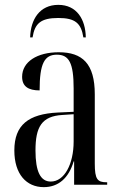

<svg xmlns="http://www.w3.org/2000/svg" viewBox="-20 -760 493 790"><path d="M104 -606H114C123 -663 147 -686 220 -686C290 -686 314 -664 323 -606H333C332 -680 296 -740 220 -740C143 -740 106 -680 104 -606ZM160 10C220 10 263 -27 283 -96H285V0H421V-10H419C381 -10 370 -22 370 -87V-372C370 -498 319 -545 222 -545C133 -545 71 -506 71 -444C71 -405 96 -388 143 -388C143 -499 163 -535 214 -535C264 -535 283 -501 283 -396V-300L218 -297C97 -291 39 -246 39 -141C39 -43 89 10 160 10ZM189 -13C147 -13 126 -53 126 -141C126 -237 151 -282 237 -287L283 -290V-178C283 -85 245 -13 189 -13Z"/></svg>

Font: Noto Serif Display ExtraCondensed
Style: Regular
Weight: 400
Width: 2
Designer: Monotype Design Team
Foundry: Monotype Imaging Inc.
Version: Version 2.009